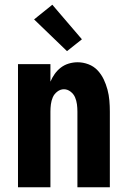

<svg xmlns="http://www.w3.org/2000/svg" viewBox="-20 -791 540 811"><path d="M56 0V-520H193V-446Q200 -463 211 -478.5Q222 -494 237 -505.5Q252 -517 270.5 -522.5Q289 -528 308 -528Q331 -528 353.5 -519.5Q376 -511 392 -494Q408 -477 418 -456Q428 -435 434 -412.5Q440 -390 442 -366.5Q444 -343 444 -320V0H307V-320Q307 -335 305 -350.5Q303 -366 297 -380Q291 -394 278 -404Q265 -414 250 -414Q235 -414 222 -404Q209 -394 203 -380Q197 -366 195 -350.5Q193 -335 193 -320V0ZM263 -575 124 -709 201 -771 326 -625Z"/></svg>

Font: Iosevka SS18 Heavy
Style: Regular
Weight: 900
Monospace: yes
Designer: Belleve Invis
Foundry: Belleve Invis
Version: Version 25.1.1; ttfautohint (v1.8.4)